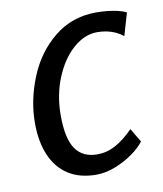

<svg xmlns="http://www.w3.org/2000/svg" viewBox="-69 -622 585 687"><g transform="rotate(-10 223.0 -278.0)"><path d="M226.8 8Q166.8 8 125.6 -18.4Q84.3 -44.8 63.1 -94.1Q41.8 -143.4 41.8 -211.9Q41.8 -294.6 75.4 -377.1Q108.7 -459 173.4 -511.5Q238.2 -564 326.1 -564Q345.9 -564 366.1 -561.9Q386.4 -559.8 404.4 -555.6Q422.3 -551.4 434.8 -544.9L410.8 -462.9Q399 -472.7 384.3 -479.7Q369.6 -486.6 352.6 -490.2Q335.5 -493.8 317.3 -493.8Q294.8 -493.8 273.2 -485Q251.6 -476.1 230.8 -458.2Q189.4 -422.3 163.4 -359.7Q137.4 -297.1 137.4 -222.8Q137.4 -138.9 163.5 -100.9Q189.6 -63 242.8 -63Q277.4 -63 308.8 -80Q340.3 -96.9 374.4 -131.5L404.1 -81.5Q389.7 -61.5 360.9 -40.8Q332.1 -20.1 296.7 -6.1Q261.3 8 226.8 8Z"/></g></svg>

Font: Merriweather Sans Variable Regular
Style: Italic
Weight: 300
Italic angle: -8°
Designer: Eben Sorkin
Foundry: Eben Sorkin
Version: Version 2.001